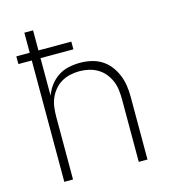

<svg xmlns="http://www.w3.org/2000/svg" viewBox="-109 -825 819 914"><g transform="rotate(-15 300.0 -367.5)"><path d="M95 0V-598H29V-636H95V-735H138V-636H300V-598H138V-413Q148 -440 165 -462.5Q182 -485 205.5 -500.5Q229 -516 257 -522Q285 -528 313 -528Q341 -528 368 -522Q395 -516 418.5 -501.5Q442 -487 459 -465Q476 -443 486.5 -417.5Q497 -392 501 -365Q505 -338 505 -310V0H462V-310Q462 -333 459 -356Q456 -379 447 -400Q438 -421 423 -439Q408 -457 388 -468.5Q368 -480 345.5 -485Q323 -490 300 -490Q277 -490 254.5 -485Q232 -480 212 -468.5Q192 -457 177 -439Q162 -421 153 -400Q144 -379 141 -356Q138 -333 138 -310V0Z"/></g></svg>

Font: Zed Sans Extralight Extended
Style: Regular
Weight: 200
Width: 7
Designer: Belleve Invis
Foundry: Belleve Invis
Version: Version 1.0.0; ttfautohint (v1.8.4)